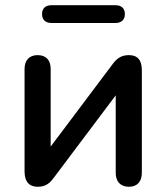

<svg xmlns="http://www.w3.org/2000/svg" viewBox="-20 -707 637 735"><path d="M125 8C158 8 174 -10 187 -28L423 -342V-45C423 -12 441 8 474 8C505 8 523 -12 523 -45V-438C523 -478 506 -496 473 -496C440 -496 423 -478 410 -460L174 -146V-443C174 -477 156 -496 124 -496C93 -496 74 -477 74 -443V-51C74 -11 92 8 125 8ZM177 -619H422C445 -619 458 -632 458 -653C458 -675 445 -687 422 -687H177C154 -687 141 -675 141 -653C141 -632 154 -619 177 -619Z"/></svg>

Font: SN Pro Medium
Style: Regular
Weight: 500
Designer: Tobias Whetton
Foundry: Supernotes
Version: Version 1.003;Glyphs 3.3 (3324)